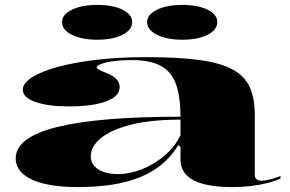

<svg xmlns="http://www.w3.org/2000/svg" viewBox="-20 -748 1184 783"><path d="M577 -515Q709 -515 795 -503Q881 -491 930 -464Q979 -437 999 -391.5Q1019 -346 1019 -281V-36Q1019 -23 1026.5 -17Q1034 -11 1047 -11Q1062 -11 1082.5 -16.5Q1103 -22 1124 -30V-20Q1103 -10 1072 -2Q1041 6 1004 10.5Q967 15 930 15Q822 15 769 -13Q716 -41 716 -98Q716 -114 716 -122Q716 -130 716 -136Q716 -142 716 -149L707 -156Q679 -110 639.5 -77.5Q600 -45 549 -24.5Q498 -4 434.5 5.5Q371 15 294 15Q219 15 163 2Q107 -11 75.5 -37.5Q44 -64 44 -102Q44 -188 213 -230Q382 -272 716 -272Q716 -353 698 -404Q680 -455 636.5 -479Q593 -503 518 -503Q475 -503 442.5 -498.5Q410 -494 392 -487Q374 -480 374 -473Q374 -469 384 -463.5Q394 -458 419 -448Q468 -428 468 -393Q468 -355 412.5 -334.5Q357 -314 259 -314Q177 -314 125 -332Q73 -350 73 -382Q73 -409 111 -433Q149 -457 217 -475.5Q285 -494 377 -504.5Q469 -515 577 -515ZM716 -260Q594 -260 512.5 -239Q431 -218 390.5 -184Q350 -150 350 -110Q350 -87 365 -70.5Q380 -54 405 -46Q430 -38 461 -38Q494 -38 531 -48.5Q568 -59 604 -80Q640 -101 669.5 -130.5Q699 -160 716 -197ZM723 -728Q787 -728 826.5 -708.5Q866 -689 866 -658Q866 -626 826.5 -606Q787 -586 723 -586Q661 -586 620.5 -606Q580 -626 580 -658Q580 -689 620.5 -708.5Q661 -728 723 -728ZM376 -728Q440 -728 479.5 -708.5Q519 -689 519 -658Q519 -626 479.5 -606Q440 -586 376 -586Q314 -586 273.5 -606Q233 -626 233 -658Q233 -689 273.5 -708.5Q314 -728 376 -728Z"/></svg>

Font: Kalnia Expanded Medium
Style: Regular
Weight: 500
Width: 7
Designer: Frida Medrano
Foundry: Frida Medrano
Version: Version 1.105